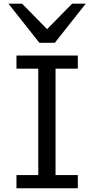

<svg xmlns="http://www.w3.org/2000/svg" viewBox="-20 -1011 516 1031"><path d="M68.4 -712.9H397.9V-642.1H278.3V-70.8H397.9V0H68.4V-70.8H185.5V-642.1H68.4ZM25.4 -991.2H98.6L232.9 -854.5L367.2 -991.2H440.4L274.4 -781.2H191.4Z"/></svg>

Font: Andika LitF DSA DSG
Style: Regular
Weight: 400
Designer: Victor Gaultney, Annie Olsen, Julie Remington, Don Collingsworth, Eric Hays, Becca Hirsbrunner
Foundry: SIL International
Version: Version 6.200 ; LitF DSA DSG; ttfautohint (v1.8.3.10-c5d8)